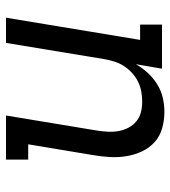

<svg xmlns="http://www.w3.org/2000/svg" viewBox="16 -584 568 640"><g transform="rotate(90 300.0 -264.0)"><path d="M39 0 113 -447H62V-520H209L194 -433Q206 -454 223 -472.5Q240 -491 261 -504Q282 -517 305.5 -522.5Q329 -528 352 -528Q381 -528 407.5 -520.5Q434 -513 453.5 -495.5Q473 -478 484.5 -453.5Q496 -429 500.5 -402Q505 -375 503.5 -347Q502 -319 497 -290L461 -74H512V0H365L415 -302Q418 -321 419 -339Q420 -357 417 -374.5Q414 -392 406 -407.5Q398 -423 385 -434Q372 -445 355 -449.5Q338 -454 319 -454Q303 -454 285.5 -451Q268 -448 252 -440Q236 -432 222.5 -419.5Q209 -407 199.5 -392Q190 -377 185 -360.5Q180 -344 177 -327L123 0Z"/></g></svg>

Font: Iosevka HT Extended
Style: Italic
Weight: 400
Width: 7
Italic angle: -9°
Monospace: yes
Designer: Belleve Invis
Foundry: Belleve Invis
Version: Version 32.3.0; ttfautohint (v1.8.4)